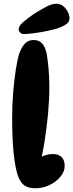

<svg xmlns="http://www.w3.org/2000/svg" viewBox="-20 -1005 392 1027"><path d="M169 2Q132 2 110 -13.5Q88 -29 75 -67Q60 -114 52.5 -190Q45 -266 45 -376Q45 -443 50.5 -511Q56 -579 65 -635.5Q74 -692 84 -722Q99 -760 117 -775.5Q135 -791 160 -791Q186 -791 203 -775Q220 -759 229 -721Q235 -688 239.5 -640.5Q244 -593 244 -540Q244 -472 237 -397Q230 -322 218.5 -249.5Q207 -177 191 -117L137 -122Q165 -150 199 -165.5Q233 -181 262 -181Q293 -181 309.5 -165Q326 -149 326 -117Q326 -87 303 -59.5Q280 -32 244.5 -15Q209 2 169 2ZM80 -849Q80 -866 103 -886Q126 -906 162 -931Q196 -952 226.5 -968.5Q257 -985 282 -985Q303 -985 318.5 -972Q334 -959 343 -941Q352 -923 352 -908Q352 -888 333.5 -875Q315 -862 277 -850Q248 -842 215.5 -836Q183 -830 154.5 -826.5Q126 -823 107 -823Q95 -823 87.5 -831Q80 -839 80 -849Z"/></svg>

Font: DynaPuff Medium
Style: Regular
Weight: 500
Version: Version 2.000